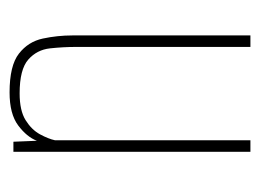

<svg xmlns="http://www.w3.org/2000/svg" viewBox="-91 -444 543 401"><g transform="rotate(90 180.5 -243.5)"><path d="M173 8Q117 8 92 -11.5Q67 -31 60.5 -61.5Q54 -92 54 -123V-495H78V-132Q78 -104 81 -76.5Q84 -49 104.5 -31Q125 -13 175 -13Q211 -13 231 -25.5Q251 -38 260.5 -55.5Q270 -73 273 -87V-495H297V0H276L274 -49Q266 -28 242 -10Q218 8 173 8Z"/></g></svg>

Font: Alumni Sans SC Thin
Style: Regular
Weight: 100
Designer: Robert E. Leuschke
Foundry: Robert E. Leuschke
Version: Version 1.018